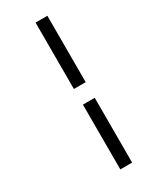

<svg xmlns="http://www.w3.org/2000/svg" viewBox="-232 -824 845 1042"><g transform="rotate(-30 191.0 -303.0)"><path d="M191 -347V-763H265V-347ZM191 157V-249H265V157Z"/></g></svg>

Font: Libre Bodoni SemiBold
Style: Italic
Weight: 600
Italic angle: -13°
Version: Version 2.003